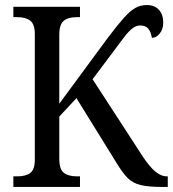

<svg xmlns="http://www.w3.org/2000/svg" viewBox="-20 -741 685 761"><path d="M33 -42H48Q82 -42 100 -55.5Q118 -69 118 -108V-606Q118 -645 100 -659Q82 -673 48 -673H33V-714H297V-673H284Q250 -673 232.5 -658.5Q215 -644 215 -602V-330L408 -592Q449 -646 472.5 -672Q496 -698 516.5 -709.5Q537 -721 562 -721Q593 -721 610 -702Q627 -683 627 -652Q627 -625 613 -608Q599 -591 582 -591Q578 -615 567.5 -627.5Q557 -640 536 -640Q521 -640 507.5 -630.5Q494 -621 476 -599L347 -427L545 -122Q572 -81 595 -61.5Q618 -42 642 -42H645V0H624Q568 0 537.5 -7.5Q507 -15 487 -34.5Q467 -54 442 -95L283 -352L215 -279V-112Q215 -70 233 -56Q251 -42 286 -42H297V0H33Z"/></svg>

Font: Noto Serif Narrow
Style: Regular
Weight: 400
Width: 4
Designer: Monotype Design Team
Foundry: Monotype Imaging Inc.
Version: Version 1.001